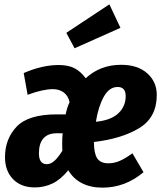

<svg xmlns="http://www.w3.org/2000/svg" viewBox="-20 -846 743 883"><path d="M374 -486Q441 -548 537 -548Q613 -548 657 -509Q701 -470 701 -409Q701 -306 620.5 -257Q540 -208 412 -193Q412 -141 427 -118Q442 -95 478 -95Q505 -95 530.5 -106Q556 -117 589 -141L640 -54Q556 17 451 17Q397 17 357 -3.5Q317 -24 294 -63Q259 -20 221 -2Q183 16 140 16Q77 16 40 -22Q3 -60 3 -123Q3 -207 56.5 -263.5Q110 -320 241 -320H282Q288 -351 300 -376Q294 -405 273.5 -420.5Q253 -436 223 -436Q177 -436 107 -410L89 -510Q174 -547 250 -547Q294 -547 323 -532Q352 -517 374 -486ZM421 -286Q491 -293 524.5 -325Q558 -357 558 -404Q558 -446 521 -446Q482 -446 457 -400.5Q432 -355 421 -286ZM239 -233Q201 -233 180 -210Q159 -187 159 -141Q159 -91 195 -91Q213 -91 230 -106Q247 -121 267 -153Q266 -163 266 -186Q266 -211 268 -233ZM483 -826 534 -718 323 -624 285 -695Z"/></svg>

Font: Fira Sans Extra Condensed
Style: Bold Italic
Weight: 700
Width: 3
Italic angle: -8°
Designer: Carrois Corporate & Edenspiekermann AG
Foundry: Carrois Corporate GbR & Edenspiekermann AG
Version: Version 4.203